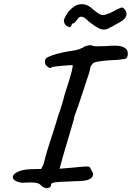

<svg xmlns="http://www.w3.org/2000/svg" viewBox="-20 -872 646 941"><path d="M182 38Q175 27 155.5 24Q136 21 101 23Q87 25 72.5 21Q58 17 49.5 9.5Q41 2 43 -7Q44 -19 68.5 -30.5Q93 -42 136 -43L182 -44L192 -64Q196 -75 199.5 -90.5Q203 -106 210 -129Q214 -143 222 -167.5Q230 -192 239 -220Q248 -248 255 -270.5Q262 -293 264 -302Q268 -311 275 -332.5Q282 -354 288.5 -376.5Q295 -399 297 -409Q323 -488 331 -520Q339 -552 335 -553Q331 -553 315.5 -552Q300 -551 282 -549.5Q264 -548 250 -546Q236 -544 233 -542Q228 -535 216 -543Q204 -551 201 -561Q200 -570 201 -577Q202 -584 207 -587Q214 -593 235 -600.5Q256 -608 283 -614Q310 -620 333 -623Q350 -625 367 -630.5Q384 -636 394 -644Q403 -647 411.5 -649Q420 -651 429 -650Q437 -645 456.5 -645Q476 -645 498 -646Q554 -651 575.5 -644.5Q597 -638 604 -624Q609 -605 603.5 -593Q598 -581 581 -582Q572 -580 553.5 -578.5Q535 -577 509 -576Q441 -570 436 -562Q432 -558 429.5 -554Q427 -550 423 -545Q424 -541 418.5 -521Q413 -501 405 -479Q401 -466 393 -442Q385 -418 376.5 -392.5Q368 -367 361 -346.5Q354 -326 351 -319Q347 -310 344.5 -299.5Q342 -289 341 -284Q327 -235 317 -201.5Q307 -168 299.5 -143.5Q292 -119 286 -96Q280 -73 272 -45Q272 -45 288.5 -46.5Q305 -48 331 -50Q378 -55 396 -56Q414 -57 418.5 -53.5Q423 -50 426 -41Q446 -14 426 1.5Q406 17 350 16Q298 18 272.5 19.5Q247 21 238.5 24Q230 27 230 34Q230 47 214 49.5Q198 52 182 38ZM492 -727Q476 -727 461 -735Q446 -743 428 -757Q419 -762 405 -776Q391 -790 379 -790Q369 -790 362.5 -782Q356 -774 350.5 -766Q345 -758 334 -756Q331 -749 327 -742.5Q323 -736 317 -741Q307 -743 300.5 -750.5Q294 -758 293 -773Q298 -791 314 -812.5Q330 -834 358 -848Q384 -855 402.5 -848Q421 -841 437 -825Q461 -805 473.5 -800Q486 -795 505 -803Q520 -807 535.5 -816.5Q551 -826 572 -834Q579 -837 586 -831.5Q593 -826 597 -817Q601 -808 600 -802Q600 -792 591.5 -782Q583 -772 574 -767Q544 -750 527.5 -741Q511 -732 503.5 -729.5Q496 -727 492 -727Z"/></svg>

Font: Caveat SemiBold
Style: Regular
Weight: 600
Designer: Pablo Impallari
Foundry: Pablo Impallari
Version: Version 2.000